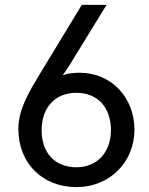

<svg xmlns="http://www.w3.org/2000/svg" viewBox="-20 -753 610 784"><path d="M292 -70C204 -70 150 -129 150 -221C150 -313 204 -374 292 -374C380 -374 433 -313 433 -221C433 -132 377 -70 292 -70ZM305 -456C279 -456 256 -453 236 -446C245 -459 255 -472 264 -487L415 -733H314L139 -445C99 -378 55 -307 55 -226C55 -87 153 11 292 11C428 11 529 -91 529 -224C529 -353 436 -456 305 -456Z"/></svg>

Font: Matrixport Regular
Style: Regular
Weight: 400
Designer: Ninad Kale (Devanagari), Jonny Pinhorn (Latin)
Foundry: Indian Type Foundry
Version: Version 3.200;PS 1.000;hotconv 16.6.54;makeotf.lib2.5.65590